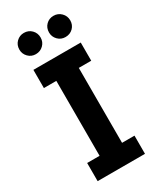

<svg xmlns="http://www.w3.org/2000/svg" viewBox="-224 -970 868 1043"><g transform="rotate(-30 210.5 -449.0)"><path d="M62 0V-114H140V-584H62V-698H359V-584H281V-114H359V0ZM117 -765Q89 -765 70 -784.5Q51 -804 51 -831Q51 -860 70.5 -879Q90 -898 117 -898Q146 -898 165 -878.5Q184 -859 184 -831Q184 -803 164.5 -784Q145 -765 117 -765ZM303 -765Q275 -765 256 -784.5Q237 -804 237 -831Q237 -860 256 -879Q275 -898 303 -898Q331 -898 350.5 -878.5Q370 -859 370 -831Q370 -803 351 -784Q332 -765 303 -765Z"/></g></svg>

Font: Parkinsans Light SemiBold
Style: Regular
Weight: 600
Version: Version 1.000